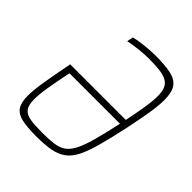

<svg xmlns="http://www.w3.org/2000/svg" viewBox="-194 -822 955 955"><g transform="rotate(45 283.5 -344.0)"><path d="M215 8Q151 8 113 -0.5Q75 -9 58.5 -33.5Q42 -58 42 -105Q42 -145 51.5 -203Q61 -261 77 -344L81 -365H472Q486 -432 493.5 -479.5Q501 -527 501 -560Q501 -594 492 -614Q483 -634 463 -644.5Q443 -655 412 -658.5Q381 -662 335 -662Q305 -662 266.5 -657.5Q228 -653 200 -647L207 -680Q227 -685 252 -688.5Q277 -692 303.5 -694Q330 -696 354 -696Q420 -696 460 -687Q500 -678 519 -651.5Q538 -625 538 -571Q538 -532 529 -476.5Q520 -421 504 -344Q484 -252 467 -189Q450 -126 430.5 -87Q411 -48 383 -27.5Q355 -7 314.5 0.5Q274 8 215 8ZM222 -26Q269 -26 301.5 -30Q334 -34 357 -49Q380 -64 397 -96.5Q414 -129 430 -186Q446 -243 465 -331H110Q94 -255 85.5 -202.5Q77 -150 77 -116Q77 -74 92 -55Q107 -36 139 -31Q171 -26 222 -26Z"/></g></svg>

Font: Saira SemiCondensed Thin
Style: Italic
Weight: 250
Width: 4
Italic angle: -12°
Designer: Hector Gatti with collaboration of the Omnibus-Type team
Foundry: Omnibus-Type
Version: Version 1.101